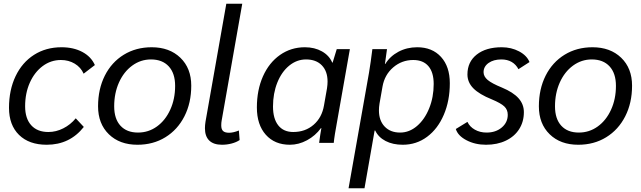

<svg xmlns="http://www.w3.org/2000/svg" viewBox="-20 -762 3421 1024"><path d="M28 -187Q28 -282 63 -355.5Q98 -429 161.5 -469.5Q225 -510 308 -510Q372 -510 419 -485Q466 -460 486 -415L426 -369Q411 -403 378.5 -422.5Q346 -442 305 -442Q251 -442 207.5 -409.5Q164 -377 139 -321Q114 -265 114 -195Q114 -130 146.5 -94Q179 -58 238 -58Q279 -58 317.5 -77.5Q356 -97 384 -131L427 -85Q352 10 229 10Q135 10 81.5 -42.5Q28 -95 28 -187Z M503 -195Q503 -287 539 -358.5Q575 -430 640 -470Q705 -510 789 -510Q884 -510 942 -454Q1000 -398 1000 -305Q1000 -213 963.5 -141.5Q927 -70 862 -30Q797 10 713 10Q618 10 560.5 -46Q503 -102 503 -195ZM914 -304Q914 -371 880 -408Q846 -445 785 -445Q730 -445 685 -412Q640 -379 614.5 -322Q589 -265 589 -195Q589 -128 622.5 -91.5Q656 -55 716 -55Q772 -55 817 -87.5Q862 -120 888 -177Q914 -234 914 -304Z M1073 -78Q1073 -94 1076 -113L1187 -742H1272L1162 -118Q1160 -108 1160 -93Q1160 -72 1170 -63Q1180 -54 1202 -54Q1224 -54 1254 -66L1258 -15Q1240 -3 1215 3.5Q1190 10 1164 10Q1119 10 1096 -12.5Q1073 -35 1073 -78Z M1350 -189Q1350 -282 1382.5 -355Q1415 -428 1473.5 -469Q1532 -510 1606 -510Q1658 -510 1697 -488Q1736 -466 1752 -428H1754L1776 -500H1846L1780 -126Q1763 -35 1760 0H1682Q1688 -46 1694 -79H1692Q1662 -38 1617.5 -14Q1573 10 1526 10Q1445 10 1397.5 -43.5Q1350 -97 1350 -189ZM1708 -200 1724 -291Q1727 -311 1727 -327Q1727 -382 1696.5 -413.5Q1666 -445 1612 -445Q1563 -445 1522.5 -412Q1482 -379 1459 -321.5Q1436 -264 1436 -194Q1436 -129 1464 -93.5Q1492 -58 1544 -58Q1608 -58 1652.5 -96.5Q1697 -135 1708 -200Z M1948 -374Q1957 -428 1966 -500H2044Q2039 -460 2033 -421H2035Q2060 -462 2105 -486Q2150 -510 2205 -510Q2285 -510 2332 -458.5Q2379 -407 2379 -318Q2379 -225 2347 -150Q2315 -75 2258 -32.5Q2201 10 2128 10Q2075 10 2036.5 -10Q1998 -30 1981 -66H1978L1924 242H1839ZM2293 -314Q2293 -376 2265 -409Q2237 -442 2184 -442Q2123 -442 2077 -402.5Q2031 -363 2020 -300L2004 -209Q2001 -191 2001 -173Q2001 -119 2031.5 -87Q2062 -55 2114 -55Q2163 -55 2204 -90Q2245 -125 2269 -184.5Q2293 -244 2293 -314Z M2411 -74 2473 -112Q2485 -86 2512.5 -70.5Q2540 -55 2575 -55Q2624 -55 2656 -82Q2688 -109 2688 -150Q2688 -177 2669.5 -194.5Q2651 -212 2603 -232Q2536 -259 2504.5 -291Q2473 -323 2473 -365Q2473 -432 2522.5 -471Q2572 -510 2656 -510Q2707 -510 2748.5 -488Q2790 -466 2804 -431L2745 -393Q2732 -418 2709 -431.5Q2686 -445 2654 -445Q2612 -445 2585.5 -426Q2559 -407 2559 -377Q2559 -354 2581 -335.5Q2603 -317 2657 -295Q2717 -270 2745.5 -238Q2774 -206 2774 -164Q2774 -113 2749 -73.5Q2724 -34 2678 -12Q2632 10 2572 10Q2514 10 2468 -14Q2422 -38 2411 -74Z M2854 -195Q2854 -287 2890 -358.5Q2926 -430 2991 -470Q3056 -510 3140 -510Q3235 -510 3293 -454Q3351 -398 3351 -305Q3351 -213 3314.5 -141.5Q3278 -70 3213 -30Q3148 10 3064 10Q2969 10 2911.5 -46Q2854 -102 2854 -195ZM3265 -304Q3265 -371 3231 -408Q3197 -445 3136 -445Q3081 -445 3036 -412Q2991 -379 2965.5 -322Q2940 -265 2940 -195Q2940 -128 2973.5 -91.5Q3007 -55 3067 -55Q3123 -55 3168 -87.5Q3213 -120 3239 -177Q3265 -234 3265 -304Z"/></svg>

Font: Sarabun
Style: Italic
Weight: 400
Italic angle: -10°
Designer: Suppakit Chalermlarp | Katatrad Co.,Ltd.
Foundry: Cadson Demak Co.,Ltd.
Version: Version 1.000; ttfautohint (v1.6)